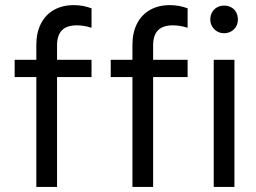

<svg xmlns="http://www.w3.org/2000/svg" viewBox="-20 -741 1015 761"><path d="M38.1 -503.9H342.8V-435.5H38.1ZM342.8 -708V-630.9Q312.5 -640.6 284.2 -640.6Q245.1 -640.6 225.6 -621.1Q206.1 -601.6 206.1 -560.5V0H124V-563.5Q124 -611.3 142.1 -647Q160.2 -682.6 193.8 -701.7Q227.5 -720.7 272.5 -720.7Q308.6 -720.7 342.8 -708ZM418.9 -503.9H723.6V-435.5H418.9ZM723.6 -708V-630.9Q693.4 -640.6 665 -640.6Q626 -640.6 606.4 -621.1Q586.9 -601.6 586.9 -560.5V0H504.9V-563.5Q504.9 -611.3 522.9 -647Q541 -682.6 574.7 -701.7Q608.4 -720.7 653.3 -720.7Q689.5 -720.7 723.6 -708ZM827.1 -503.9H909.2V0H827.1ZM813.5 -664.1Q813.5 -679.7 820.8 -692.4Q828.1 -705.1 840.3 -711.9Q852.5 -718.8 868.2 -718.8Q883.8 -718.8 896.5 -711.9Q909.2 -705.1 916 -692.4Q922.9 -679.7 922.9 -664.1Q922.9 -648.4 916 -636.2Q909.2 -624 896.5 -616.7Q883.8 -609.4 868.2 -609.4Q852.5 -609.4 840.3 -616.7Q828.1 -624 820.8 -636.2Q813.5 -648.4 813.5 -664.1Z"/></svg>

Font: Wanted Sans Variable
Style: Regular
Weight: 400
Designer: Original Design by Kil Hyung-jin and Kang Hanbin, Wanted Lab, Inc; Hangeul from Source Han Sans by Jang Soo-young and Ka
Foundry: Wanted Lab, Inc.
Version: Version 1.003;Glyphs 3.2 (3227)